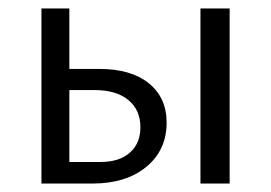

<svg xmlns="http://www.w3.org/2000/svg" viewBox="-20 -434 640 454"><path d="M78 -414H144V-271H215Q290 -271 332 -237Q374 -203 374 -144Q374 -79 326 -39.5Q278 0 199 0H78ZM218 -51Q262 -51 287 -73Q312 -95 312 -133Q312 -174 283.5 -197.5Q255 -221 204 -221H144V-51ZM454 -414H523V0H454Z"/></svg>

Font: QiushuiShotai Bright
Style: Regular
Weight: 400
Designer: Christian Thalmann (Catharsis Fonts)
Version: Version 1.250;